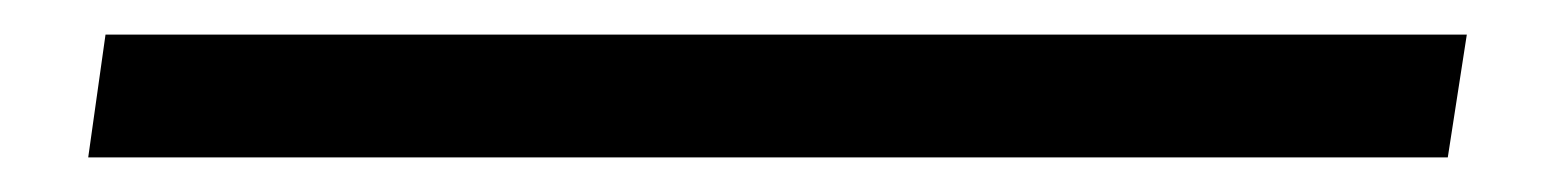

<svg xmlns="http://www.w3.org/2000/svg" viewBox="-20 104 898 111"><path d="M31 195 41 124H828L817 195Z"/></svg>

Font: Genos Thin ExtraBold
Style: Italic
Weight: 800
Italic angle: -8°
Version: Version 1.010